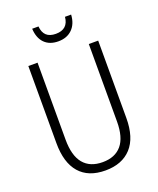

<svg xmlns="http://www.w3.org/2000/svg" viewBox="-165 -1008 917 1116"><g transform="rotate(-20 293.0 -450.0)"><path d="M509 -236Q509 -114 452 -52Q395 10 292 10Q187 10 132 -53Q77 -116 77 -237V-714H134V-238Q134 -139 174.5 -90Q215 -41 293 -41Q370 -41 410.5 -89Q451 -137 451 -235V-714H509ZM291 -789Q237 -789 206 -820.5Q175 -852 172 -910H211Q217 -835 292 -835Q368 -835 375 -910H413Q410 -854 377.5 -821.5Q345 -789 291 -789Z"/></g></svg>

Font: Noto Sans Display Light Narrow
Style: Regular
Weight: 300
Width: 4
Designer: Monotype Design team
Foundry: Monotype Imaging Inc.
Version: Version 1.000